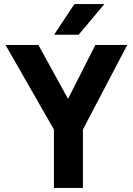

<svg xmlns="http://www.w3.org/2000/svg" viewBox="-20 -920 650 940"><path d="M244 -286 7 -700H168L313 -436L447 -700H603L386 -286V0H244ZM344 -900H491L365 -750H245Z"/></svg>

Font: Golos UI VF
Style: Regular
Weight: 400
Designer: A.Korolkova, Vitaly Kuzmin
Foundry: ParaType Ltd
Version: Version 2.000